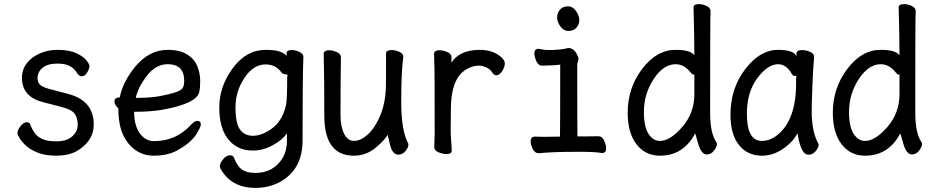

<svg xmlns="http://www.w3.org/2000/svg" viewBox="-20 -735 4540 936"><path d="M255 24Q200 24 163.5 9Q127 -6 106 -25.5Q85 -45 75 -62.5Q65 -80 65 -85Q65 -101 80 -120Q95 -139 110 -139Q125 -139 128 -127Q135 -107 147.5 -88.5Q160 -70 184.5 -58Q209 -46 255 -46Q305 -46 332 -70Q359 -94 359 -126Q359 -160 344 -180.5Q329 -201 283.5 -212.5Q238 -224 194 -236Q87 -261 87 -356Q87 -396 110.5 -426.5Q134 -457 174 -474.5Q214 -492 260 -492Q317 -492 351.5 -476Q386 -460 401 -441Q416 -422 416 -413Q416 -406 412 -395.5Q408 -385 399.5 -374Q391 -363 377 -363Q366 -363 355 -380Q332 -417 288 -423Q274 -425 260 -425Q212 -425 187.5 -404.5Q163 -384 163 -354Q163 -335 174 -323Q185 -311 218 -302L305 -279Q437 -248 437 -128Q437 -46 352 3Q311 24 255 24Z M650 -258Q715 -258 759.5 -266.5Q804 -275 832.5 -284Q861 -293 869.5 -304.5Q878 -316 878 -341Q878 -422 797 -422Q739 -422 695.5 -365Q652 -308 642 -258ZM730 24Q680 24 641 -3Q602 -30 579.5 -79Q557 -128 557 -207Q538 -223 538 -241Q538 -260 564 -260Q577 -333 639 -410Q708 -492 797 -492Q857 -492 892.5 -469.5Q928 -447 942 -412Q956 -377 956 -340Q956 -306 951 -285Q937 -229 766 -199Q709 -190 634 -190Q634 -122 662 -84.5Q690 -47 730 -47Q840 -47 912 -128Q930 -146 941 -146Q959 -146 959 -128Q959 -118 945 -94Q918 -40 833 4Q789 24 730 24Z M1213 -73Q1243 -73 1276 -90Q1356 -130 1375 -226Q1380 -257 1380 -361Q1382 -365 1382 -367Q1382 -373 1371 -373Q1360 -373 1352 -382Q1324 -421 1275 -421Q1215 -421 1171.5 -355Q1128 -289 1128 -212Q1128 -134 1150 -103.5Q1172 -73 1213 -73ZM1377 -462V-475Q1377 -491 1403 -491Q1420 -491 1439.5 -482Q1459 -473 1459 -458Q1455 -364 1455 -50Q1455 94 1341 154Q1289 181 1225 181Q1107 181 1055 87Q1052 81 1052 76Q1052 60 1068 41Q1084 22 1101 22Q1118 22 1122 37Q1137 76 1160 92Q1183 108 1225 108Q1313 108 1358 35Q1379 -1 1379 -51V-86Q1361 -56 1312.5 -28.5Q1264 -1 1213 -1Q1137 -1 1093 -55.5Q1049 -110 1049 -211Q1049 -314 1115 -403Q1181 -492 1275 -492Q1356 -492 1377 -462Z M1705 24Q1561 24 1561 -171Q1561 -371 1558 -474Q1560 -490 1585 -490Q1602 -490 1622 -481Q1642 -472 1642 -456Q1640 -340 1640 -175Q1640 -118 1657.5 -83Q1675 -48 1705 -48Q1738 -48 1772.5 -79Q1807 -110 1832 -168Q1857 -226 1861 -301Q1862 -318 1862 -475Q1862 -491 1890 -491Q1907 -491 1926.5 -482.5Q1946 -474 1946 -458Q1936 -382 1936 -237Q1936 -98 1970 -36L1971 -29Q1971 -17 1957 1Q1943 19 1922 19Q1893 19 1881.5 -29.5Q1870 -78 1869 -78Q1859 -55 1812 -15.5Q1765 24 1705 24Z M2180 -429Q2221 -492 2320 -492Q2382 -492 2423 -457Q2441 -441 2441 -426Q2441 -408 2428 -388Q2415 -368 2399 -368Q2389 -368 2380 -381Q2370 -398 2350.5 -406.5Q2331 -415 2317 -415Q2277 -415 2243 -390Q2178 -343 2178 -201Q2177 -163 2177 -106Q2177 -75 2179.5 -46Q2182 -17 2182 0Q2182 16 2156 16Q2139 16 2118 7.5Q2097 -1 2097 -18L2099 -81Q2099 -378 2098 -398Q2096 -454 2096 -474Q2098 -490 2122 -490Q2139 -490 2160 -481.5Q2181 -473 2181 -456Q2181 -436 2180 -429Z M2750 -584Q2728 -584 2712 -606Q2696 -628 2696 -650Q2696 -671 2709.5 -687.5Q2723 -704 2750 -704Q2772 -704 2788 -681.5Q2804 -659 2804 -636Q2804 -616 2790 -600Q2776 -584 2750 -584ZM2607 12Q2587 12 2577 -9Q2567 -30 2567 -45Q2567 -69 2588 -69L2628 -68L2710 -69Q2711 -110 2711 -420Q2681 -416 2658 -416Q2635 -416 2623 -415Q2604 -415 2594.5 -437Q2585 -459 2585 -474Q2585 -497 2605 -497Q2639 -491 2648 -491Q2716 -491 2750 -501Q2778 -501 2793 -469Q2800 -457 2800 -449Q2800 -441 2797 -434.5Q2794 -428 2794 -416Q2794 -129 2795 -70Q2884 -70 2897 -71Q2916 -71 2925.5 -49Q2935 -27 2935 -12Q2935 11 2915 11Q2880 5 2804 5Q2672 5 2607 12Z M3197 -48Q3247 -48 3306 -116Q3365 -184 3365 -276V-376Q3365 -371 3361 -371Q3356 -371 3349 -379Q3316 -422 3274 -422Q3214 -422 3166.5 -349.5Q3119 -277 3119 -189Q3119 -117 3141.5 -82.5Q3164 -48 3197 -48ZM3197 24Q3126 24 3083 -31.5Q3040 -87 3040 -186Q3040 -306 3110.5 -399Q3181 -492 3273 -492Q3348 -492 3365 -465Q3365 -555 3361 -699Q3361 -715 3388 -715Q3405 -715 3424.5 -706Q3444 -697 3444 -681Q3444 -669 3443 -643.5Q3442 -618 3442 -185Q3442 -84 3473 -41L3475 -33Q3475 -19 3460.5 -0.5Q3446 18 3426 18Q3398 18 3383 -37Q3370 -85 3368 -85V-83Q3311 24 3197 24Z M3694 -48Q3734 -48 3770 -77Q3861 -150 3861 -330V-358Q3863 -360 3863 -362Q3863 -365 3854.5 -365Q3846 -365 3841 -373Q3814 -422 3773 -422Q3723 -422 3672 -354Q3621 -286 3621 -180Q3621 -48 3694 -48ZM3695 24Q3624 24 3582.5 -28Q3541 -80 3541 -175Q3541 -304 3613 -398Q3685 -492 3773 -492Q3849 -492 3863 -461V-475Q3863 -491 3891 -491Q3908 -491 3928.5 -482.5Q3949 -474 3949 -458Q3944 -411 3940 -306Q3937 -225 3937 -193Q3937 -93 3969 -36L3971 -29Q3971 -17 3957 1Q3943 19 3922 19Q3902 19 3890.5 -4.5Q3879 -28 3873 -57L3868 -86Q3848 -45 3798.5 -10.5Q3749 24 3695 24Z M4197 -48Q4247 -48 4306 -116Q4365 -184 4365 -276V-376Q4365 -371 4361 -371Q4356 -371 4349 -379Q4316 -422 4274 -422Q4214 -422 4166.5 -349.5Q4119 -277 4119 -189Q4119 -117 4141.5 -82.5Q4164 -48 4197 -48ZM4197 24Q4126 24 4083 -31.5Q4040 -87 4040 -186Q4040 -306 4110.5 -399Q4181 -492 4273 -492Q4348 -492 4365 -465Q4365 -555 4361 -699Q4361 -715 4388 -715Q4405 -715 4424.5 -706Q4444 -697 4444 -681Q4444 -669 4443 -643.5Q4442 -618 4442 -185Q4442 -84 4473 -41L4475 -33Q4475 -19 4460.5 -0.5Q4446 18 4426 18Q4398 18 4383 -37Q4370 -85 4368 -85V-83Q4311 24 4197 24Z"/></svg>

Font: LXGW WenKai Mono
Style: Bold
Weight: 700
Designer: Fontworks Inc.
Version: Version 1.250;January 17, 2023